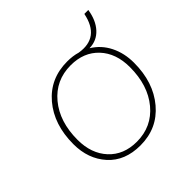

<svg xmlns="http://www.w3.org/2000/svg" viewBox="-164 -747 894 894"><g transform="rotate(-45 283.5 -300.0)"><path d="M419 -479Q467 -450 492.5 -399Q518 -348 518 -285Q518 -156 448.5 -73.5Q379 9 267 9Q165 9 107.5 -55Q50 -119 50 -216Q50 -345 119.5 -427Q189 -509 302 -509Q339 -509 369 -500Q489 -480 515 -609H541Q532 -550 500 -515Q468 -480 419 -479ZM267 -15Q366 -15 428 -89.5Q490 -164 490 -284Q490 -375 438.5 -430Q387 -485 301 -485Q202 -485 140 -410.5Q78 -336 78 -217Q78 -126 129.5 -70.5Q181 -15 267 -15Z"/></g></svg>

Font: Elaine Sans ExtraLight
Style: Italic
Weight: 275
Italic angle: -13°
Designer: Wei Huang
Foundry: Wei Huang
Version: Version 2.001;December 24, 2019;FontCreator 12.0.0.2547 64-b